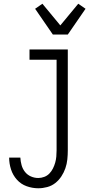

<svg xmlns="http://www.w3.org/2000/svg" viewBox="-20 -785 540 1028"><path d="M185 223Q153 223 122.5 212Q92 201 70.5 177Q49 153 39 122Q29 91 29 59H89Q90 79 95.5 99Q101 119 113.5 135Q126 151 145 159.5Q164 168 185 168Q201 168 217 162Q233 156 244.5 144Q256 132 263.5 117Q271 102 275.5 86Q280 70 281.5 53.5Q283 37 283 20V-465H138V-520H343V20Q343 44 340.5 68.5Q338 93 330 116Q322 139 308.5 159.5Q295 180 276 195Q257 210 233 216.5Q209 223 185 223ZM263 -600 168 -738 207 -765 303 -649 399 -765 438 -738 343 -600Z"/></svg>

Font: Iosevka Curly Slab Light
Style: Regular
Weight: 300
Monospace: yes
Designer: Belleve Invis
Foundry: Belleve Invis
Version: Version 22.1.2; ttfautohint (v1.8.4)